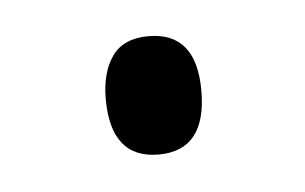

<svg xmlns="http://www.w3.org/2000/svg" viewBox="-26 -423 254 160"><g transform="rotate(-5 101.5 -343.5)"><path d="M62 -344Q62 -366 71.5 -379.5Q81 -393 102 -393Q142 -393 142 -344Q142 -294 102 -294Q62 -294 62 -344Z"/></g></svg>

Font: Noto Sans Sinhala UI ExtraCondensed Light
Style: Regular
Weight: 300
Width: 2
Designer: Jelle Bosma - Monotype Design Team
Foundry: Monotype Imaging Inc.
Version: Version 2.006; ttfautohint (v1.8.4.7-5d5b)